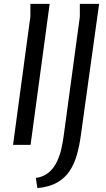

<svg xmlns="http://www.w3.org/2000/svg" viewBox="-20 -744 544 986"><path d="M136 -724H235L137 0H47L136 -659ZM390 -724H489L395 -48Q388 4 375 50.5Q362 97 338 133.5Q314 170 274 193Q234 216 172 222L164 170Q204 164 230 142Q256 120 271.5 88Q287 56 295 20.5Q303 -15 307 -46L390 -658Z"/></svg>

Font: Rosario
Style: Italic
Weight: 400
Italic angle: -8.05°
Designer: Hector Gatti
Foundry: Omnibus Type
Version: Version 1.201